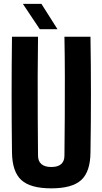

<svg xmlns="http://www.w3.org/2000/svg" viewBox="-20 -996 547 1025"><path d="M254 9.5Q142.5 9.5 94 -34.8Q45.5 -79 44 -181.5Q42 -335.5 42 -491Q42 -646.5 44 -800H183Q181.5 -697.5 181.2 -590Q181 -482.5 181.5 -374.8Q182 -267 183 -165Q183 -135.5 201 -120Q219 -104.5 254 -104.5Q289 -104.5 306.5 -120Q324 -135.5 324 -165Q325 -267 325.8 -374.8Q326.5 -482.5 326.2 -590Q326 -697.5 324 -800H463Q465.5 -646.5 465.5 -491Q465.5 -335.5 463 -181.5Q462 -79 413.5 -34.8Q365 9.5 254 9.5ZM192.5 -840 102 -975.5H201L287 -840Z"/></svg>

Font: Big Shoulders Thin ExtraBold
Style: Regular
Weight: 800
Version: Version 2.002